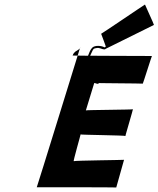

<svg xmlns="http://www.w3.org/2000/svg" viewBox="-20 -1036 699 847"><path d="M340 -713 338.5 -708 336.9 -703C332.6 -689 331.1 -671 343.8 -670H348.8C351.8 -670 357.1 -671 361.1 -671H369.1C378.1 -671 387.1 -671 394.8 -670C401.8 -670 410.7 -663 415.2 -668C423 -677 405.6 -679 398.6 -679C389.9 -680 380.9 -680 371.9 -680H363.9C359.9 -680 355.6 -679 351.6 -679H346.6C344.6 -679 343.6 -679 344.2 -681C344.3 -688 343.8 -696 345.9 -703L347.5 -708L349.3 -714C351.1 -720 351.9 -729 354.3 -737C355.5 -741 357.5 -744 358.7 -748C374.1 -746 395.8 -745 411.7 -748C418 -749 419.7 -758 413.4 -757C398.5 -754 375.8 -755 362.4 -757C366.2 -766 382.9 -801 386 -808C392.3 -822 393.3 -822 405.9 -824C418.8 -827 430.1 -818 440.1 -818C443.1 -818 444.4 -819 447 -821L659.1 -926C660.4 -927 619.3 -1015 619.6 -1016C619.9 -1017 426.9 -886 426.2 -887C426.2 -887 447.8 -830 446.8 -830C444.8 -830 443.1 -828 441.8 -827C440.8 -827 440.1 -828 439.1 -828C429 -834 398.2 -838 386.2 -825C375.6 -813 374.8 -804 365.4 -783C356 -762 350.8 -755 345.3 -737C342.9 -729 342.1 -720 340 -713ZM650.2 -789C650.2 -789 298.5 -790 299.8 -791C301.1 -792 301.4 -793 301.8 -794L302.4 -796C303.3 -799 309.4 -806 312 -808C317.3 -812 336 -821 333.8 -827C333.8 -827 143.2 -210 142.2 -210C142.2 -210 494.2 -210 492.9 -209L527.2 -331C524.9 -330 309.3 -328 305.4 -325C301.4 -322 337 -445 335.4 -443C333.8 -441 535.2 -439 533.3 -436C531.7 -434 567.7 -555 566.4 -554C564.8 -552 359.5 -551 358.8 -549L395.8 -670C395.5 -669 609.2 -668 609.9 -667C610.6 -666 649.2 -789 650.2 -789Z"/></svg>

Font: Hussar Wojna
Style: 3Obl
Weight: 400
Designer: Robert Jablonski
Foundry: Cannot Into Space Fonts
Version: Version 1.01